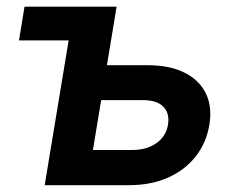

<svg xmlns="http://www.w3.org/2000/svg" viewBox="-20 -542 680 562"><path d="M35.6 -423.8 51.8 -522.5H244.1L228 -423.8ZM255.9 -351.1H412.6Q477.1 -351.1 520.3 -329.3Q563.5 -307.6 582.5 -268.6Q601.6 -229.5 592.8 -176.8Q584 -123.5 552.5 -83.7Q521 -43.9 471.4 -22Q421.9 0 357.9 0H110.8L197.3 -522.5H321.3L252 -103H367.7Q409.2 -103 437.7 -123Q466.3 -143.1 471.7 -176.8Q477.1 -210 458.3 -229.5Q439.5 -249 397.9 -249H238.8Z"/></svg>

Font: Inter 28pt SemiBold
Style: Italic
Weight: 600
Italic angle: -9.3988°
Designer: Rasmus Andersson
Foundry: rsms
Version: Version 4.001;git-66647c0bb